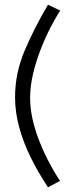

<svg xmlns="http://www.w3.org/2000/svg" viewBox="-20 -759 309 816"><path d="M44 -346Q44 -448 85 -544.5Q126 -641 184 -739L236 -714Q216 -684 193.5 -640Q171 -596 151.5 -545.5Q132 -495 120 -443Q108 -391 108 -343Q108 -265 142 -173Q176 -81 235 10L184 37Q142 -26 110.5 -90Q79 -154 61.5 -218.5Q44 -283 44 -346Z"/></svg>

Font: Raleway Thin
Style: Regular
Weight: 400
Version: Version 4.026